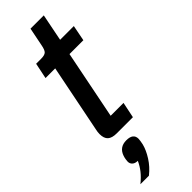

<svg xmlns="http://www.w3.org/2000/svg" viewBox="-305 -671 940 940"><g transform="rotate(-45 165.0 -201.5)"><path d="M107 0Q75 0 60 -13.5Q45 -27 45 -57Q45 -71 49 -88L119 -438H52L69 -520H103Q128 -520 137.5 -529Q147 -538 152 -566L171 -661H263L235 -520H330L314 -438H218L147 -82H236L219 0ZM116 57Q164 57 164 94Q164 99 162.5 109Q161 119 159 128Q151 160 128.5 195.5Q106 231 72 258H13Q39 237 56.5 215Q74 193 85 168Q67 168 57 159Q47 150 47 136Q47 131 48.5 121Q50 111 53 102Q68 57 116 57Z"/></g></svg>

Font: IBM Plex Sans Condensed Medium
Style: Italic
Weight: 500
Width: 3
Italic angle: -11°
Designer: Mike Abbink, Paul van der Laan, Pieter van Rosmalen
Foundry: Bold Monday
Version: Version 1.3